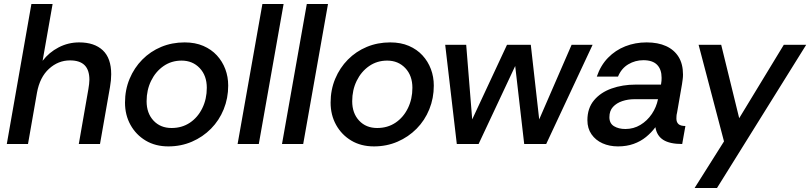

<svg xmlns="http://www.w3.org/2000/svg" viewBox="-20 -720 4051 960"><path d="M14 0 137 -700H243L193 -416Q225 -458 273 -483Q321 -508 376 -508Q452 -508 494 -468.5Q536 -429 536 -349Q536 -319 530 -285L480 0H374L422 -275Q424 -288 425.5 -299.5Q427 -311 427 -321Q427 -370 403 -394Q379 -418 330 -418Q271 -418 225 -376Q179 -334 165 -257L120 0Z M822 12Q757 12 708.5 -17Q660 -46 632.5 -95.5Q605 -145 605 -207Q605 -271 628 -326Q651 -381 691.5 -422Q732 -463 786 -485.5Q840 -508 903 -508Q956 -508 996.5 -490.5Q1037 -473 1064.5 -443Q1092 -413 1106.5 -374.5Q1121 -336 1121 -292Q1121 -229 1098.5 -173.5Q1076 -118 1035 -76.5Q994 -35 939.5 -11.5Q885 12 822 12ZM838 -80Q890 -80 929.5 -106.5Q969 -133 991.5 -179Q1014 -225 1014 -281Q1014 -342 978.5 -379.5Q943 -417 888 -417Q837 -417 797.5 -389.5Q758 -362 735.5 -316Q713 -270 713 -214Q713 -154 747.5 -117Q782 -80 838 -80Z M1168 0 1292 -700H1398L1274 0Z M1390 0 1514 -700H1620L1496 0Z M1850 12Q1785 12 1736.5 -17Q1688 -46 1660.5 -95.5Q1633 -145 1633 -207Q1633 -271 1656 -326Q1679 -381 1719.5 -422Q1760 -463 1814 -485.5Q1868 -508 1931 -508Q1984 -508 2024.5 -490.5Q2065 -473 2092.5 -443Q2120 -413 2134.5 -374.5Q2149 -336 2149 -292Q2149 -229 2126.5 -173.5Q2104 -118 2063 -76.5Q2022 -35 1967.5 -11.5Q1913 12 1850 12ZM1866 -80Q1918 -80 1957.5 -106.5Q1997 -133 2019.5 -179Q2042 -225 2042 -281Q2042 -342 2006.5 -379.5Q1971 -417 1916 -417Q1865 -417 1825.5 -389.5Q1786 -362 1763.5 -316Q1741 -270 1741 -214Q1741 -154 1775.5 -117Q1810 -80 1866 -80Z M2264 0 2206 -496H2311L2341 -123L2515 -496H2634L2676 -123L2838 -496H2943L2711 0H2601L2556 -390L2373 0Z M3070 12Q3027 12 2992.5 -3.5Q2958 -19 2937.5 -48.5Q2917 -78 2917 -119Q2917 -179 2950 -218.5Q2983 -258 3038 -277.5Q3093 -297 3158 -297H3285Q3287 -308 3287.5 -316Q3288 -324 3288 -331Q3288 -373 3265.5 -396Q3243 -419 3197 -419Q3156 -419 3121.5 -398.5Q3087 -378 3070 -337H2964Q2983 -393 3020 -431Q3057 -469 3106.5 -488.5Q3156 -508 3213 -508Q3270 -508 3310.5 -489.5Q3351 -471 3373 -435.5Q3395 -400 3395 -347Q3395 -335 3393.5 -324Q3392 -313 3390 -299L3365 -155Q3363 -148 3362.5 -140.5Q3362 -133 3362 -127Q3362 -109 3372.5 -99.5Q3383 -90 3407 -90L3391 0Q3329 0 3296.5 -20.5Q3264 -41 3257 -84Q3237 -57 3210 -35Q3183 -13 3148 -0.5Q3113 12 3070 12ZM3107 -75Q3148 -75 3182 -95.5Q3216 -116 3239 -150Q3262 -184 3270 -224H3152Q3120 -224 3091.5 -214.5Q3063 -205 3045 -185.5Q3027 -166 3027 -134Q3027 -103 3050 -89Q3073 -75 3107 -75Z M3453 220 3600 -13 3473 -496H3586L3676 -129L3899 -496H4011L3565 220Z"/></svg>

Font: Rethink Sans Medium
Style: Italic
Weight: 500
Italic angle: -10°
Designer: The Rethink Sans project authors (Hans Thiessen). DM Sans designed by Colophon Foundry.
Foundry: Rethink Communications LLC
Version: Version 1.001